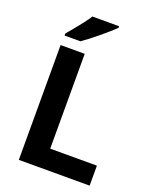

<svg xmlns="http://www.w3.org/2000/svg" viewBox="-168 -1028 901 1122"><g transform="rotate(20 282.0 -467.0)"><path d="M90.1 0V-714H240.1V-124.3H530.5V0ZM373.6 -924.2Q359.7 -910.2 336.8 -890.2Q313.9 -870.2 287.5 -848.2Q261.1 -826.2 235.6 -806.7Q210.2 -787.2 191.2 -774.2H92.9V-787.1Q108.9 -806.1 130.3 -831.7Q151.8 -857.2 172.8 -884.7Q193.9 -912.2 207.6 -934.2H373.6Z"/></g></svg>

Font: Noto Sans Hebrew
Style: Regular
Weight: 400
Designer: Monotype Design Team
Foundry: Monotype Imaging Inc.
Version: Version 2.003;January 10, 2023;FontCreator 14.0.0.2877 64-bi